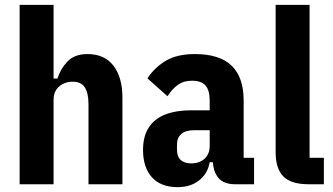

<svg xmlns="http://www.w3.org/2000/svg" viewBox="-20 -760 1373 792"><path d="M61 0V-740H201V-436H217Q230 -477 259 -507Q288 -537 341 -537Q411 -537 448 -489Q485 -441 485 -357V0H345V-330Q345 -377 329.5 -400Q314 -423 280 -423Q259 -423 241 -414.5Q223 -406 212 -389.5Q201 -373 201 -349V0Z M1028 0H947Q923 0 902.5 -9.5Q882 -19 869.5 -43.5Q857 -68 857 -113V-127L888 -91H845Q837 -44 801.5 -16Q766 12 713 12Q643 12 606.5 -29Q570 -70 570 -141Q570 -198 594 -234.5Q618 -271 662.5 -288Q707 -305 769 -305H845V-346Q845 -387 828 -407Q811 -427 771 -427Q737 -427 713 -409.5Q689 -392 671 -363L588 -437Q620 -484 666 -510.5Q712 -537 784 -537Q886 -537 935.5 -489Q985 -441 985 -346V-109H1028ZM845 -223H782Q746 -223 728 -207.5Q710 -192 710 -163V-144Q710 -114 725.5 -100Q741 -86 769 -86Q790 -86 807 -94Q824 -102 834.5 -118Q845 -134 845 -158Z M1316 0H1253Q1180 0 1148.5 -32.5Q1117 -65 1117 -132V-740H1257V-109H1316Z"/></svg>

Font: IBM Plex Sans Condensed
Style: Bold
Weight: 700
Width: 3
Designer: Mike Abbink, Paul van der Laan, Pieter van Rosmalen
Foundry: Bold Monday
Version: Version 3.201